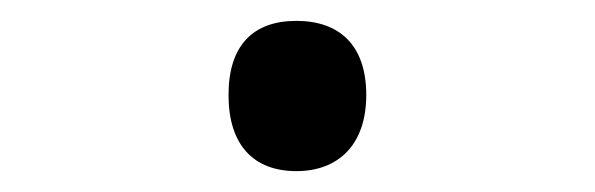

<svg xmlns="http://www.w3.org/2000/svg" viewBox="-20 -431 570 184"><path d="M264 -267C304 -267 331 -292 331 -340C331 -388 305 -411 264 -411C223 -411 199 -388 199 -340C199 -292 223 -267 264 -267Z"/></svg>

Font: Noto Sans Mono Condensed Medium
Style: Regular
Weight: 500
Width: 3
Designer: Monotype Design Team
Foundry: Monotype Imaging Inc.
Version: Version 2.014